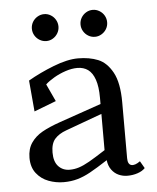

<svg xmlns="http://www.w3.org/2000/svg" viewBox="-47 -633 562 688"><g transform="rotate(-5 234.0 -289.0)"><path d="M40 -83.6Q40 -115.4 55 -137.3Q70 -159.2 95.4 -173.5Q120.8 -187.8 160.5 -201.6L310.4 -253.5V-276Q310.4 -316.4 301.6 -341.5Q292.9 -366.6 277 -378.1Q261.1 -389.5 238.6 -389.5Q218.6 -389.5 196.1 -382Q173.6 -374.5 154.3 -363.2Q135 -352 122.6 -340.4L151.6 -277.9L72.5 -247.6L62.6 -359.5Q104.8 -384 155.5 -403.8Q206.2 -423.5 244 -423.5Q284.9 -423.5 316.1 -410.9Q347.2 -398.2 367.8 -360.7Q388.4 -323.1 388.4 -253V-51.8Q388.4 -29.8 401.2 -26.2Q414 -22.8 433.2 -36.8L448.1 -11Q438.2 -0.5 421.1 5.2Q403.9 11 384.4 11Q367.9 11 353 4.4Q338.1 -2.2 327.8 -16.2Q317.4 -30.1 314.9 -51Q275.5 -25.5 251.6 -12.4Q227.8 0.8 204.8 7.4Q181.8 14 154.9 14Q127 14 100.8 4.2Q74.5 -5.6 57.2 -27.6Q40 -49.5 40 -83.6ZM310.4 -87.6V-217.9L179.9 -170.2Q152.9 -160.5 138.4 -143.9Q123.9 -127.4 123.9 -95.1Q123.9 -61.9 139.8 -45.2Q155.8 -28.5 180.2 -28.5Q197.1 -28.5 213.7 -33.8Q230.2 -39.1 251.2 -51Q272.2 -62.9 310.4 -87.6ZM263.8 -543.6Q263.8 -556.6 270.3 -567.8Q276.9 -578.9 287.8 -585.4Q298.7 -592 311.9 -592Q324.4 -592 335.5 -585.4Q346.6 -578.9 353.1 -567.8Q359.6 -556.6 359.6 -543.5Q359.6 -530.4 353.1 -519.3Q346.5 -508.2 335.4 -501.7Q324.4 -495.1 311.9 -495.1Q298.7 -495.1 287.8 -501.7Q276.9 -508.2 270.3 -519.4Q263.8 -530.5 263.8 -543.6ZM88.8 -543.6Q88.8 -556.6 95.3 -567.8Q101.9 -578.9 113 -585.4Q124.1 -592 137.2 -592Q149.6 -592 160.5 -585.4Q171.4 -578.9 177.9 -567.8Q184.5 -556.6 184.5 -543.5Q184.5 -530.4 177.9 -519.3Q171.4 -508.2 160.5 -501.7Q149.7 -495.1 137.1 -495.1Q124.1 -495.1 113 -501.7Q101.9 -508.2 95.3 -519.4Q88.8 -530.5 88.8 -543.6Z"/></g></svg>

Font: Didactic
Style: Regular
Weight: 400
Designer: Tyler Finck
Foundry: Etcetera Type Co
Version: Version 3.007;FEAKit 1.0